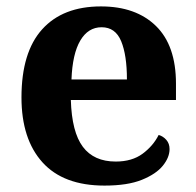

<svg xmlns="http://www.w3.org/2000/svg" viewBox="-20 -569 612 599"><path d="M306 10Q178 10 112.5 -62.5Q47 -135 47 -265Q47 -406 111.5 -477.5Q176 -549 295 -549Q404 -549 466.5 -488Q529 -427 529 -308V-257H201Q204 -157 238.5 -111Q273 -65 341 -65Q392 -65 425 -89.5Q458 -114 475 -148Q489 -144 499 -132.5Q509 -121 509 -104Q509 -78 488 -52Q467 -26 422.5 -8Q378 10 306 10ZM376 -321Q376 -397 358 -440.5Q340 -484 297 -484Q255 -484 230.5 -442.5Q206 -401 203 -321Z"/></svg>

Font: Noto Serif Sinhala
Style: Bold
Weight: 700
Designer: Jelle Bosma - Monotype Design Team
Foundry: Monotype Imaging Inc.
Version: Version 2.007; ttfautohint (v1.8.4.7-5d5b)